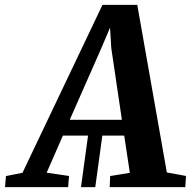

<svg xmlns="http://www.w3.org/2000/svg" viewBox="-94 -766 781 786"><path d="M237.5 0 269 -229.5H327.5L296 0ZM-73.5 0 -69.5 -45.5 -2 -58.5 325.5 -746H468L589 -60L667.5 -45.5L664.5 0H355L357 -45.5L437.5 -58.5L414.5 -211H163.5L97 -59L188.5 -45.5L185 0ZM191.5 -275.5H405L361.5 -569.5L356.5 -653L323.5 -575Z"/></svg>

Font: Merriweather 24pt
Style: Bold Italic
Weight: 700
Italic angle: -7.8°
Designer: Eben Sorkin
Foundry: Eben Sorkin
Version: Version 2.101